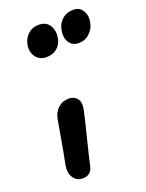

<svg xmlns="http://www.w3.org/2000/svg" viewBox="-139 -769 654 863"><g transform="rotate(-20 188.5 -337.5)"><path d="M295.9 -551.8Q264.6 -551.8 250 -575.7Q235.4 -599.6 242.2 -633.8Q247.6 -663.6 268.8 -682.4Q290 -701.2 321.8 -701.2Q352.5 -701.2 366.9 -677Q381.3 -652.8 375 -622.1Q369.6 -592.8 347.9 -572.3Q326.2 -551.8 295.9 -551.8ZM138.2 -542Q104 -542 86.7 -566.9Q69.3 -591.8 76.2 -626Q82 -654.3 102.5 -672.6Q123 -690.9 151.9 -690.9Q189.9 -690.9 205.3 -664.1Q220.7 -637.2 213.9 -603Q208.5 -576.2 188.7 -559.1Q168.9 -542 138.2 -542ZM105 25.9Q74.7 25.9 59.8 1.7Q44.9 -22.5 50.8 -55.2Q64 -120.1 74.5 -182.9Q85 -245.6 88.9 -264.2Q94.7 -294.9 115.5 -314Q136.2 -333 167 -333Q192.4 -333 206.1 -315.4Q219.7 -297.9 213.9 -266.1Q209.5 -242.2 184.3 -141.6Q159.2 -41 154.8 -19Q147 25.9 105 25.9Z"/></g></svg>

Font: Shantell Sans Irregular Bouncy
Style: Italic
Weight: 500
Italic angle: -11.31°
Designer: Stephen Nixon, Anya Danilova, Shantell Martin
Foundry: Arrow Type
Version: Version 1.006;[9816181b4]